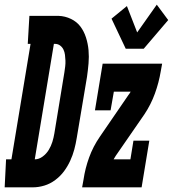

<svg xmlns="http://www.w3.org/2000/svg" viewBox="-77 -803 741 823"><path d="M-57 0 -51 -120H-28L54 -615H42L49 -735H79H174Q202 -734 227 -722Q252 -710 267.5 -689.5Q283 -669 291.5 -642.5Q300 -616 302.5 -588Q305 -560 302.5 -531Q300 -502 296 -474L252 -212Q248 -187 241.5 -162.5Q235 -138 224 -114Q213 -90 197.5 -69Q182 -48 160 -31.5Q138 -15 113 -7.5Q88 0 64 0ZM72 -120Q90 -120 106 -132Q122 -144 132 -160.5Q142 -177 147.5 -195Q153 -213 156 -231L199 -493Q201 -506 202.5 -518.5Q204 -531 203.5 -543.5Q203 -556 201.5 -568Q200 -580 195 -590.5Q190 -601 180.5 -608Q171 -615 158 -615H154ZM462 -594 401 -723 467 -777 511 -664 595 -783 644 -717 539 -594ZM275 0 281 -33Q288 -81 305 -128Q322 -175 351 -217L473 -395Q476 -399 478.5 -402.5Q481 -406 483 -410H411L397 -330H330L363 -530H618L612 -497Q604 -449 587 -402Q570 -355 542 -313L419 -135Q417 -131 414.5 -127.5Q412 -124 410 -120H482L495 -200H563L530 0Z"/></svg>

Font: Iosevka Curly Slab HvExObl
Style: Regular
Weight: 900
Width: 7
Italic angle: -9°
Monospace: yes
Designer: Belleve Invis
Foundry: Belleve Invis
Version: Version 11.1.0; ttfautohint (v1.8.3)